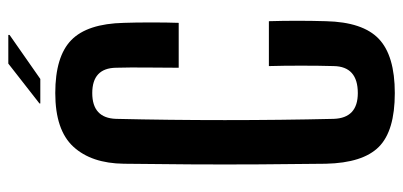

<svg xmlns="http://www.w3.org/2000/svg" viewBox="-274 -687 970 462"><g transform="rotate(-90 211.0 -456.0)"><path d="M218 9Q127 9 88.5 -29.5Q50 -68 48 -157Q47 -232 46.5 -316Q46 -400 46.5 -484Q47 -568 48 -643Q49 -721 89 -764.5Q129 -808 218 -808Q306 -808 345.5 -769.5Q385 -731 387 -643Q388 -616 388 -577Q388 -538 387 -511H279Q279 -544 279.5 -586Q280 -628 279 -662Q278 -719 218 -719Q158 -719 156 -662Q153 -535 153 -400Q153 -265 156 -138Q158 -80 218 -80Q282 -80 283 -138Q284 -173 284 -216.5Q284 -260 283 -294H391Q392 -261 392 -226Q392 -191 391 -157Q389 -68 348.5 -29.5Q308 9 218 9ZM193 -844V-846L289 -921H358V-918L252 -844Z"/></g></svg>

Font: Big Shoulders Display
Style: Bold
Weight: 700
Designer: Patric King
Foundry: XO Type Co
Version: Version 1.000; ttfautohint (v1.8.2)